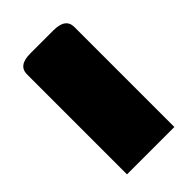

<svg xmlns="http://www.w3.org/2000/svg" viewBox="-50 -203 301 301"><g transform="rotate(45 100.5 -52.5)"><path d="M0 -105H221.7V0H0Q-19.5 0 -19.5 -26.9V-78.1Q-19.5 -105 0 -105Z"/></g></svg>

Font: Pinar DS1 Medium
Style: Regular
Weight: 500
Designer: Amin Abedi
Version: Version 3.000